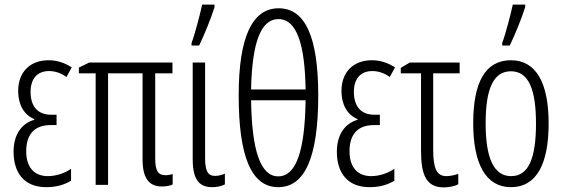

<svg xmlns="http://www.w3.org/2000/svg" viewBox="-20 -804 2454 835"><path d="M226 -305H203C142 -305 113 -343 113 -405C113 -461 142 -495 193 -495C221 -495 248 -485 269 -469L292 -511C261 -531 228 -542 191 -542C112 -542 59 -492 59 -408C59 -351 83 -305 129 -286V-283C74 -267 39 -219 39 -144C39 -54 84 10 181 10C229 10 262 -2 289 -18V-70C265 -53 227 -38 188 -38C128 -38 94 -78 94 -146C94 -221 131 -260 200 -260H226Z M700 -42C667 -42 655 -62 655 -115V-485H730V-532H368L323 -510V-485H396V0H450V-485H600V-111C600 -32 626 7 684 7C705 7 723 3 731 -2V-47C721 -44 710 -42 700 -42Z M813 -606H846C869 -654 897 -722 913 -773V-784H859C852 -748 826 -650 813 -617ZM872 -532H818V-113C818 -23 846 10 903 10C924 10 941 6 958 -2V-49C949 -44 930 -39 915 -39C887 -39 872 -56 872 -115Z M1364 -389C1364 -644 1307 -768 1192 -768C1078 -768 1018 -645 1018 -389C1018 -119 1075 10 1190 10C1306 10 1364 -120 1364 -389ZM1191 -721C1271 -721 1306 -610 1309 -415H1072C1076 -618 1114 -721 1191 -721ZM1190 -37C1112 -37 1075 -152 1072 -368H1309C1306 -145 1267 -37 1190 -37Z M1632 -305H1609C1548 -305 1519 -343 1519 -405C1519 -461 1548 -495 1599 -495C1627 -495 1654 -485 1675 -469L1698 -511C1667 -531 1634 -542 1597 -542C1518 -542 1465 -492 1465 -408C1465 -351 1489 -305 1535 -286V-283C1480 -267 1445 -219 1445 -144C1445 -54 1490 10 1587 10C1635 10 1668 -2 1695 -18V-70C1671 -53 1633 -38 1594 -38C1534 -38 1500 -78 1500 -146C1500 -221 1537 -260 1606 -260H1632Z M1979 -532H1762L1723 -509V-485H1811V-147C1811 -42 1835 11 1910 11C1933 11 1961 5 1973 -3V-48C1957 -42 1937 -38 1921 -38C1879 -38 1864 -72 1864 -152V-485H1979Z M2164 -606H2197C2220 -654 2248 -722 2264 -773V-784H2210C2203 -748 2177 -650 2164 -617ZM2366 -267C2366 -443 2312 -542 2202 -542C2090 -542 2038 -445 2038 -268C2038 -91 2093 10 2202 10C2313 10 2366 -90 2366 -267ZM2092 -268C2092 -416 2125 -494 2202 -494C2280 -494 2311 -413 2311 -267C2311 -112 2277 -38 2203 -38C2127 -38 2092 -117 2092 -268Z"/></svg>

Font: Noto Sans Display Condensed Light
Style: Regular
Weight: 300
Width: 3
Designer: Monotype Design Team
Foundry: Monotype Imaging Inc.
Version: Version 1.900